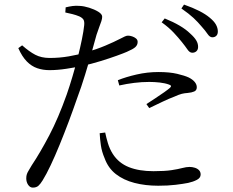

<svg xmlns="http://www.w3.org/2000/svg" viewBox="-20 -796 1040 857"><path d="M792 -608.1Q776.6 -627.5 755.2 -650.4Q733.7 -673.4 701.6 -696.4L715.2 -713.7Q753.6 -698.1 781.9 -681.4Q810.3 -664.6 828.9 -646.4Q847.9 -629.4 856.1 -615.4Q864.4 -601.4 864.2 -586.6Q864.2 -574.4 856.9 -567.5Q849.7 -560.6 837.8 -560.6Q826.4 -560.8 816.7 -575.2Q806.9 -589.5 792 -608.1ZM879.9 -677.6Q863.9 -696.9 843.9 -715.7Q823.8 -734.5 789.7 -758.2L801.4 -775.5Q840.9 -761.6 869.4 -747.1Q897.9 -732.5 915.9 -717.3Q935.7 -701.1 944 -686Q952.3 -670.9 952.3 -655.3Q952.3 -642.8 945.5 -636.2Q938.6 -629.5 927.7 -629.5Q916.5 -629.5 906.4 -644.4Q896.3 -659.4 879.9 -677.6ZM271.5 -740.3 273.1 -763.2Q289 -767.1 303.7 -769.1Q318.4 -771.2 336.6 -769.6Q354.7 -768.8 377.9 -761.6Q401.1 -754.3 418.6 -743.7Q436.1 -733 436.1 -721.2Q436.1 -712.5 432.3 -701.1Q428.5 -689.6 422.8 -674.9Q417.1 -660.2 410.8 -640.6Q402.6 -611.2 389.5 -563.8Q376.3 -516.4 359.7 -462.2Q343.2 -408 324.2 -357.3Q306.7 -306.6 286.7 -253.2Q266.6 -199.9 246.1 -149.7Q225.7 -99.6 206.2 -58.5Q186.7 -17.3 170.3 9.1Q160.1 25.7 151.1 33.5Q142.1 41.4 126.3 41.4Q114.1 41.4 105.6 29Q97.2 16.6 97.2 0.1Q97.2 -10.9 100 -18.8Q102.7 -26.7 108.4 -35.7Q114 -44.7 121.5 -57.9Q159.5 -114.9 200 -192Q240.5 -269.2 277.8 -374.2Q291 -412.1 303.7 -455.1Q316.5 -498.2 327.4 -541.2Q338.2 -584.1 345.7 -621Q353.2 -657.9 355.8 -683.2Q357.5 -700 352.6 -708.3Q347.6 -716.5 334 -722.9Q319.3 -729 303 -733.1Q286.7 -737.3 271.5 -740.3ZM78.8 -593.6Q110.5 -565.6 137.3 -551.6Q164.1 -537.6 200.2 -537.3Q245 -537.1 287.2 -544.5Q329.5 -551.9 361.1 -561.3Q411.8 -576.1 450.6 -592.5Q489.4 -608.9 517.1 -623.3Q528.5 -629.3 536.8 -633.1Q545 -636.9 551.3 -636.9Q559.9 -636.9 569.9 -633.6Q579.8 -630.4 587.1 -624.3Q594.4 -618.2 594.4 -609Q594.4 -595.1 584 -585.7Q573.7 -576.4 545.9 -564.5Q533.8 -559.1 501.3 -547.3Q468.8 -535.5 427.9 -523Q386.9 -510.4 347.8 -501.8Q317.2 -495.3 276.7 -489.1Q236.3 -482.9 200.8 -482.9Q171.4 -482.9 146.1 -491.6Q120.7 -500.3 99.6 -521.8Q78.5 -543.4 61.7 -581.1ZM512.5 -414.5 506 -438Q542.2 -452.6 589.9 -463.5Q637.6 -474.5 687.2 -474.5Q737 -474.5 770.7 -466.5Q804.5 -458.5 822.7 -450Q840 -441.2 849.2 -430.1Q858.4 -418.9 858.4 -406.5Q858.4 -392.7 847 -387.7Q835.7 -382.7 817.6 -381.1Q803.8 -380.3 791 -377.1Q778.3 -373.8 758.3 -364.7Q735.3 -356.2 703.8 -341.2Q672.3 -326.2 646.1 -313.5L633.5 -331.4Q650.7 -342.7 672.7 -357Q694.8 -371.3 713.5 -384.7Q732.2 -398.1 738.6 -403.9Q749.6 -413.7 734.4 -418.5Q716.4 -425.1 692.7 -427.7Q669 -430.3 646.2 -430.3Q613 -430.3 579.1 -426.1Q545.2 -421.9 512.5 -414.5ZM449.5 -204.5 424.9 -201.3Q426.2 -175.4 430.3 -147.1Q434.4 -118.7 447 -89.6Q462.8 -45.8 497.2 -18.9Q531.7 7.9 580.1 20.4Q628.5 33 686.1 33Q729.8 33 763.6 28.9Q797.4 24.8 819.8 20.4Q842.2 15.5 858.9 6.7Q875.6 -2.1 875.6 -16.9Q875.6 -28.9 868.3 -36.3Q861 -43.8 849.5 -47.3Q838.1 -50.9 825.9 -50.9Q811.8 -50.9 793.6 -46Q775.4 -41.1 745.5 -36.5Q715.5 -31.9 665 -31.9Q600.7 -31.9 555.2 -50Q509.7 -68.2 483.5 -108.8Q469.3 -131.4 461.6 -157.1Q453.9 -182.8 449.5 -204.5Z"/></svg>

Font: Noto Serif TC
Style: Regular
Weight: 200
Designer: Ryoko NISHIZUKA 西塚涼子 (kana & ideographs); Frank Grießhammer (Latin, Greek & Cyrillic); Wenlong ZHANG 张文龙 (bopomofo); San
Foundry: Adobe
Version: Version 2.001;hotconv 1.1.0;makeotfexe 2.6.0